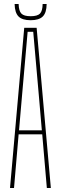

<svg xmlns="http://www.w3.org/2000/svg" viewBox="-20 -939 304 959"><path d="M30 0 101 -800H163L234 0H214L191 -268H73L50 0ZM75 -288H189L174 -462L146 -780H118L90 -461ZM133 -838Q91 -838 72.5 -856.8Q54 -875.5 53 -919H73Q74 -884.5 86.8 -871.2Q99.5 -858 133 -858Q167 -858 179.8 -871.2Q192.5 -884.5 193 -919H213Q212.5 -875.5 193.8 -856.8Q175 -838 133 -838Z"/></svg>

Font: Big Shoulders Display Thin Thin
Style: Regular
Weight: 250
Version: Version 2.002